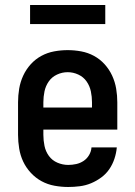

<svg xmlns="http://www.w3.org/2000/svg" viewBox="-20 -738 540 766"><path d="M252 8Q225 8 197.5 3Q170 -2 146 -15Q122 -28 103 -48.5Q84 -69 72.5 -93.5Q61 -118 56.5 -145.5Q52 -173 52 -200V-330Q52 -357 56.5 -384Q61 -411 72.5 -436Q84 -461 102.5 -481.5Q121 -502 145 -515Q169 -528 196 -533Q223 -538 250 -538Q277 -538 304 -533Q331 -528 355 -515Q379 -502 397.5 -481.5Q416 -461 427.5 -436Q439 -411 443.5 -384Q448 -357 448 -330V-221H153V-200Q153 -178 157.5 -156Q162 -134 175 -116Q188 -98 209 -89Q230 -80 252 -80Q268 -80 284 -83.5Q300 -87 313.5 -96Q327 -105 335.5 -119.5Q344 -134 345 -150H446Q444 -127 436.5 -104.5Q429 -82 416 -63Q403 -44 384 -30Q365 -16 343.5 -7Q322 2 298.5 5Q275 8 252 8ZM153 -309H347V-330Q347 -352 342.5 -373.5Q338 -395 325.5 -413Q313 -431 292.5 -440.5Q272 -450 250 -450Q228 -450 207.5 -440.5Q187 -431 174.5 -413Q162 -395 157.5 -373.5Q153 -352 153 -330ZM100 -642V-718H400V-642Z"/></svg>

Font: iosevka_custom_sans_ss08 SmBd
Style: Regular
Weight: 600
Designer: Belleve Invis
Foundry: Belleve Invis
Version: Version 10.3.0; ttfautohint (v1.8.3)